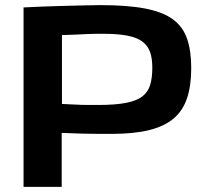

<svg xmlns="http://www.w3.org/2000/svg" viewBox="-20 -730 797 750"><path d="M72 0V-701Q153 -705 212 -706.5Q271 -708 310.5 -709Q350 -710 372 -710Q479 -710 548 -696.5Q617 -683 656 -654Q695 -625 711 -578Q727 -531 727 -464Q727 -395 710.5 -346Q694 -297 657.5 -266.5Q621 -236 561.5 -221.5Q502 -207 415 -207Q388 -207 369 -207Q350 -207 335.5 -207.5Q321 -208 305.5 -208Q290 -208 270.5 -209Q251 -210 221 -211V0ZM222 -593V-324Q245 -323 263 -322Q281 -321 297 -320.5Q313 -320 329 -320Q345 -320 364 -320Q430 -320 471.5 -328Q513 -336 535.5 -353Q558 -370 566.5 -398Q575 -426 575 -466Q575 -501 566.5 -526Q558 -551 537 -567Q516 -583 479 -590.5Q442 -598 384 -598Q368 -598 353 -598Q338 -598 320.5 -597Q303 -596 279.5 -595Q256 -594 222 -593Z"/></svg>

Font: Georama SemiExpanded SemiBold
Style: Regular
Weight: 600
Width: 6
Designer: Jean-Baptiste Levee
Foundry: Production Type
Version: Version 1.001